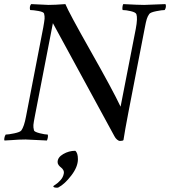

<svg xmlns="http://www.w3.org/2000/svg" viewBox="-33 -666 810 914"><path d="M241.2 105.5Q241.2 83 268.1 67.4Q294.9 51.8 325.2 51.8Q337.9 61.5 337.9 91.8Q337.9 128.4 306.6 169.2Q275.4 210 246.1 225.6Q244.1 227.5 238.3 227.5Q220.7 227.5 220.7 220.7Q220.7 219.2 231.4 212.4Q242.2 205.6 254.6 192.1Q267.1 178.7 270.5 161.1Q272.5 151.4 268.3 143.8Q264.2 136.2 258.1 131.8Q252 127.4 246.6 120.6Q241.2 113.8 241.2 105.5ZM613.3 -528.3Q623 -579.6 616.2 -598.6Q612.8 -607.4 589.8 -612.8Q566.9 -618.2 550.8 -618.2Q548.8 -623.5 550 -633.1Q551.3 -642.6 553.7 -646.5Q626 -642.6 653.3 -642.6Q670.9 -642.6 754.9 -646.5Q760.3 -632.8 751 -618.2Q738.3 -618.2 710.9 -612.8Q683.6 -607.4 677.7 -599.6Q669.9 -588.9 665.8 -575.7Q661.6 -562.5 656.2 -533.2L579.1 -135.7Q561 -41.5 554.7 1Q550.8 4.9 538.1 4.9Q531.7 4.9 524.2 -1.5Q516.6 -7.8 511.7 -17.6L218.8 -555.7L132.8 -112.3Q127 -82.5 126 -71.3Q125 -60.1 128.9 -44.9Q131.3 -38.1 156.2 -31.7Q181.2 -25.4 194.3 -25.4Q196.3 -19.5 194.6 -11Q192.9 -2.4 190.4 2.9Q100.1 -2 88.9 -2Q70.3 -2 55.2 -1.2Q40 -0.5 21.7 1Q3.4 2.4 -11.7 2.9Q-13.7 0 -12.2 -9Q-10.7 -18.1 -5.9 -25.4Q6.8 -25.4 34.7 -31.2Q62.5 -37.1 68.4 -44.9Q82 -63.5 90.8 -111.3L172.9 -535.2Q178.2 -564.9 179.2 -576.7Q180.2 -588.4 176.8 -601.6Q174.3 -609.4 149.4 -613.8Q124.5 -618.2 110.4 -618.2Q106 -634.8 115.2 -646.5Q197.3 -642.6 198.2 -642.6Q227.5 -642.6 278.3 -646.5Q293.5 -608.4 398.9 -422.1Q504.4 -235.8 541 -158.2Z"/></svg>

Font: Amiri
Style: Slanted
Weight: 400
Italic angle: 9°
Designer: Khaled Hosny
Version: Version 000.107